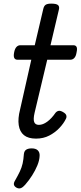

<svg xmlns="http://www.w3.org/2000/svg" viewBox="-20 -750 446 1061"><path d="M179 16Q136 16 112.5 -3Q89 -22 83.5 -58.5Q78 -95 91 -145L153 -420H76Q64 -420 59 -429.5Q54 -439 58 -460Q62 -481 71 -490.5Q80 -500 92 -500H172L219 -700Q223 -718 233 -724Q243 -730 263 -730Q292 -730 301 -721.5Q310 -713 305 -695L259 -500H386Q398 -500 403 -491Q408 -482 403 -460Q400 -440 391 -430Q382 -420 369 -420H241L171 -126Q163 -91 169 -75.5Q175 -60 195 -60Q217 -60 241 -77.5Q265 -95 287 -127Q295 -136 304.5 -137.5Q314 -139 328 -131Q344 -122 346.5 -112Q349 -102 344 -93Q332 -68 308.5 -43Q285 -18 252.5 -1Q220 16 179 16ZM71 287Q59 280 57 270.5Q55 261 63 248Q79 220 89.5 198Q100 176 105 153.5Q110 131 112 101Q114 84 125 77Q136 70 155 70Q178 70 189 81Q200 92 199 111Q198 136 186.5 164Q175 192 157.5 219.5Q140 247 119 271Q107 285 95.5 289.5Q84 294 71 287Z"/></svg>

Font: Playwrite AT
Style: Italic
Weight: 400
Italic angle: -13.0072°
Designer: Veronika Burian, José Scaglione
Foundry: TypeTogether
Version: Version 1.002